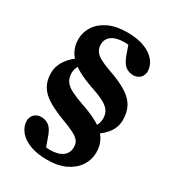

<svg xmlns="http://www.w3.org/2000/svg" viewBox="-188 -783 907 1000"><g transform="rotate(30 266.0 -283.0)"><path d="M282.9 -674.9Q342.4 -674.9 385.2 -658.8Q428.1 -642.7 451.7 -613.8Q475.4 -584.8 475.4 -546.4Q470.6 -518.8 454.2 -507.5Q437.9 -496.3 419 -496.3Q392 -496.3 371.3 -512.2Q350.7 -528 334.5 -575.2L311.7 -640L386.2 -599.1Q365.2 -608.6 350.7 -613.7Q336.2 -618.8 323.5 -620.7Q310.9 -622.7 293.8 -622.7Q246.7 -622.7 219.9 -604.2Q193.1 -585.8 193.1 -550.3Q193.1 -527.2 205.1 -510.9Q217 -494.5 241.1 -481.8Q265.1 -469.2 301.7 -456.3Q371.2 -432.6 412.5 -406.5Q453.9 -380.4 471.9 -346.8Q489.9 -313.3 489.9 -266.9Q489.9 -218.6 456.2 -179.8Q422.6 -141.1 371.2 -118.1L359.8 -145.3Q375.8 -159.6 386.4 -180Q397.1 -200.4 397.1 -221.4Q397.1 -250.9 383.1 -269.9Q369.1 -288.9 339.3 -304Q309.5 -319.1 261 -335.1Q162.4 -369.4 120.2 -412.3Q78 -455.2 78 -517Q78 -558.5 101.2 -594.6Q124.4 -630.7 170 -652.8Q215.5 -674.9 282.9 -674.9ZM249.5 109.4Q190.8 109.4 147.6 93.2Q104.4 76.9 81 48Q57.6 19 57.3 -19.1Q62.5 -47 79 -58.1Q95.6 -69.3 113.7 -69.3Q140.8 -69.3 161.9 -53.4Q183 -37.5 198.2 9.7L221 74.5L148.8 34.4Q169.5 43.3 183.5 48.3Q197.4 53.3 209.7 55.2Q222.1 57.2 238.6 57.2Q285.7 57.2 312.7 38Q339.6 18.9 339.6 -18Q339.6 -41 327.3 -56Q314.9 -71 287.4 -84.6Q259.9 -98.3 214.4 -114.8Q156.7 -136.8 118.5 -160.6Q80.2 -184.4 61.5 -216.4Q42.8 -248.3 42.8 -293.3Q42.8 -340.3 75.8 -382.2Q108.8 -424.1 161.6 -447.7L172.9 -420.5Q156.7 -407 146.2 -387.3Q135.6 -367.7 135.6 -346.6Q135.6 -317.3 150 -297.3Q164.4 -277.2 193.7 -262.7Q222.9 -248.1 267.3 -232.7Q330.4 -211.8 371.9 -187.2Q413.5 -162.6 434.1 -130Q454.7 -97.4 454.7 -51.3Q454.7 -8.7 431 28.1Q407.2 64.9 361.7 87.2Q316.1 109.4 249.5 109.4Z"/></g></svg>

Font: Adobe Variable Font Prototype
Style: Regular
Weight: 389
Designer: Frank Grießhammer
Foundry: Adobe
Version: Version 1.004;hotconv 1.0.113;makeotfexe 2.5.65598